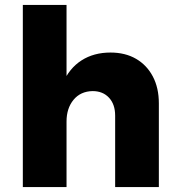

<svg xmlns="http://www.w3.org/2000/svg" viewBox="-20 -762 719 782"><path d="M449 -291Q449 -337 424 -364Q399 -391 357 -391Q308 -390 279.5 -355.5Q251 -321 251 -267H208Q208 -359 235 -421.5Q262 -484 312 -516Q362 -548 430 -548Q490 -548 534 -522.5Q578 -497 602.5 -450.5Q627 -404 627 -341V0H449ZM73 -742H251V0H73Z"/></svg>

Font: Alexandria
Style: Bold
Weight: 700
Designer: Mohamed Gaber
Foundry: Kief Type Foundry
Version: Version 5.100